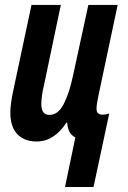

<svg xmlns="http://www.w3.org/2000/svg" viewBox="-20 -565 518 780"><path d="M244.1 194.8 286.1 -6.8Q255.9 -21 252.9 -66.9H250Q199.7 9.8 128.9 9.8Q78.6 9.8 50.3 -20Q22 -49.8 22 -106.9Q22 -124 25.1 -147.7Q28.3 -171.4 33.2 -193.8L107.9 -544.9H227.1L159.2 -221.2Q147.9 -174.8 147.9 -142.1Q147.9 -98.1 181.2 -98.1Q215.8 -98.1 238.8 -142.3Q261.7 -186.5 276.9 -258.8L338.9 -544.9H458L380.9 -181.2Q377.4 -164.6 374.8 -149.2Q372.1 -133.8 372.1 -123Q372.1 -109.4 379.2 -104.2Q386.2 -99.1 396 -99.1Q401.4 -99.1 408.7 -100.1Q416 -101.1 423.8 -104L359.9 194.8Z"/></svg>

Font: Open Sans Condensed
Style: Bold Italic
Weight: 700
Width: 3
Italic angle: -12°
Designer: Monotype Design Team
Foundry: Monotype Imaging Inc.
Version: Version 3.003; ttfautohint (v1.8.4)